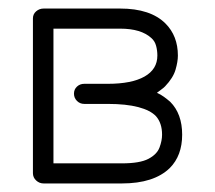

<svg xmlns="http://www.w3.org/2000/svg" viewBox="-20 -426 503 449"><path d="M82 3Q72 3 64.5 -4Q57 -11 57 -21V-383Q57 -393 64.5 -399.5Q72 -406 82 -406H261Q332 -406 367 -371Q396 -342 396 -296Q396 -282 390.5 -263Q385 -244 366 -224Q362 -220 357 -216.5Q352 -213 347 -209Q356 -205 363.5 -199.5Q371 -194 378 -188Q406 -160 406 -111Q406 -62 377 -33Q340 3 265 3ZM105 -44H265Q307 -44 327 -54.5Q347 -65 353 -81Q359 -97 359 -111Q359 -138 345 -154Q332 -168 303.5 -175.5Q275 -183 232 -183H177Q167 -183 160 -190Q153 -197 153 -207Q153 -217 160 -223.5Q167 -230 177 -230H232Q288 -230 318 -247Q348 -264 348 -296Q348 -308 345 -319Q342 -330 334 -337Q310 -359 261 -359H105Z"/></svg>

Font: Zen Kurenaido
Style: Regular
Weight: 400
Designer: Yoshimichi Ohira
Foundry: Positype
Version: Version 1.001